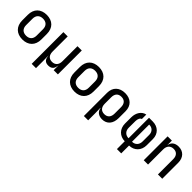

<svg xmlns="http://www.w3.org/2000/svg" viewBox="237 -1753 3125 3125"><g transform="rotate(45 1800.0 -190.0)"><path d="M300 8C434 8 520 -74 520 -212V-338C520 -477 435 -558 300 -558C165 -558 80 -477 80 -338V-212C80 -74 166 8 300 8ZM300 -79C225 -79 179 -122 179 -203V-347C179 -428 225 -471 300 -471C375 -471 421 -428 421 -347V-203C421 -122 375 -79 300 -79Z M689 180H788V21L786 -105H788C793 -34 821 10 898 10C975 10 1007 -34 1013 -105H1015V0H1112V-550H1013V-202C1013 -122 970 -76 899 -76C828 -76 788 -122 788 -202V-550H689Z M1500 8C1634 8 1720 -74 1720 -212V-338C1720 -477 1635 -558 1500 -558C1365 -558 1280 -477 1280 -338V-212C1280 -74 1366 8 1500 8ZM1500 -79C1425 -79 1379 -122 1379 -203V-347C1379 -428 1425 -471 1500 -471C1575 -471 1621 -428 1621 -347V-203C1621 -122 1575 -79 1500 -79Z M1890 180H1989V21L1986 -105H1990C1999 -34 2054 10 2136 10C2247 10 2315 -69 2315 -197V-354C2315 -482 2234 -560 2103 -560C1972 -560 1890 -481 1890 -354ZM2102 -76C2031 -76 1989 -122 1989 -202V-349C1989 -429 2029 -474 2102 -474C2175 -474 2216 -429 2216 -349V-202C2216 -121 2175 -76 2102 -76Z M2651 180H2750V0C2867 -1 2950 -85 2950 -207V-350C2950 -469 2867 -550 2746 -550H2660V-78C2589 -78 2540 -128 2541 -203L2542 -355C2542 -404 2562 -446 2592 -453V-555C2508 -541 2450 -456 2450 -350V-207C2450 -85 2533 -1 2651 0ZM2740 -78V-473H2745C2813 -473 2859 -425 2859 -355V-203C2859 -128 2811 -78 2740 -78Z M3088 0H3187V-349C3187 -429 3231 -476 3303 -476C3372 -476 3415 -432 3415 -352V0H3514V-368C3514 -486 3443 -560 3334 -560C3250 -560 3196 -518 3187 -445H3186V-550H3088Z"/></g></svg>

Font: JetBrains Mono Medium
Style: Regular
Weight: 436
Monospace: yes
Designer: Philipp Nurullin, Konstantin Bulenkov
Foundry: JetBrains
Version: Version 2.305